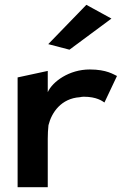

<svg xmlns="http://www.w3.org/2000/svg" viewBox="-20 -776 546 796"><path d="M180 -593 268 -570 442 -699 338 -756ZM465 -461C451 -467 423 -488 352 -488C267 -488 198 -438 178 -394V-482L53 -455V0H178V-201C178 -220 179 -239 181 -257C194 -310 234 -368 311 -373C316 -374 321 -375 327 -375C381 -375 404 -357 413 -351Z"/></svg>

Font: Bluebird
Style: Ext
Weight: 400
Designer: Jasper
Foundry: Cannot Into Space Fonts
Version: Version 0.98